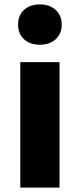

<svg xmlns="http://www.w3.org/2000/svg" viewBox="-20 -851 361 871"><path d="M72 0V-569H250V0ZM161 -648Q116 -648 89 -673Q62 -698 62 -740Q62 -781 89 -806Q116 -831 161 -831Q205 -831 232.5 -806Q260 -781 260 -740Q260 -698 232.5 -673Q205 -648 161 -648Z"/></svg>

Font: Noto Sans SC Black
Style: Regular
Weight: 900
Designer: Ryoko NISHIZUKA  (kana, bopomofo & ideographs); Paul D. Hunt (Latin, Greek & Cyrillic); Sandoll Communications , Soo-you
Foundry: Adobe
Version: Version 2.004-H2;hotconv 1.0.118;makeotfexe 2.5.65603